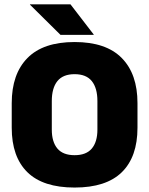

<svg xmlns="http://www.w3.org/2000/svg" viewBox="-20 -847 687 884"><path d="M323.5 16.5Q178 16.5 106 -54.2Q34 -125 34 -259V-372Q34 -506.5 106.5 -580Q179 -653.5 323.5 -653.5Q468 -653.5 540.5 -580Q613 -506.5 613 -372V-259Q613 -125 541 -54.2Q469 16.5 323.5 16.5ZM323.5 -132.5Q377 -132.5 402.8 -163.2Q428.5 -194 428.5 -250V-381.5Q428.5 -441.5 402.8 -473.5Q377 -505.5 323.5 -505.5Q270 -505.5 244.2 -473.5Q218.5 -441.5 218.5 -381.5V-250Q218.5 -194 244.2 -163.2Q270 -132.5 323.5 -132.5ZM304.5 -827 411.5 -688V-686.5H258.5L118 -825.5V-827Z"/></svg>

Font: Anek Gurmukhi Medium ExtraBold
Style: Regular
Weight: 800
Version: Version 1.003